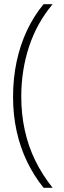

<svg xmlns="http://www.w3.org/2000/svg" viewBox="-20 -734 304 912"><path d="M42 -274Q42 -362 59 -441.5Q76 -521 108.5 -590Q141 -659 187 -714H230Q155 -625 118 -512.5Q81 -400 81 -275Q81 -193 97.5 -116.5Q114 -40 147.5 28.5Q181 97 230 158H187Q141 101 108.5 33.5Q76 -34 59 -111Q42 -188 42 -274Z"/></svg>

Font: Noto Sans Cham ExtraLight
Style: Regular
Weight: 250
Version: Version 2.002